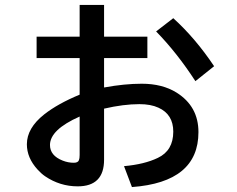

<svg xmlns="http://www.w3.org/2000/svg" viewBox="-20 -698 950 771"><path d="M299.8 -678.2H397.9V-550.8H571.8V-464.8H397.9V-346.7Q480 -361.8 549.3 -361.8Q631.8 -361.8 689 -326.2Q776.9 -271 776.9 -167.5Q776.9 33.7 509.8 53.2L478 -30.8Q560.1 -38.1 613.8 -64Q675.8 -93.3 675.8 -169.4Q675.8 -238.8 616.2 -265.6Q585.4 -279.8 539.6 -279.8Q476.1 -279.8 397.9 -261.7V-56.6Q397.9 50.3 292 50.3Q220.7 50.3 161.1 9.8Q146 -0.5 130.9 -17.1Q87.9 -64 87.9 -118.7Q87.9 -183.6 157.7 -238.8Q212.4 -281.7 299.8 -317.9V-464.8H127V-550.8H299.8ZM299.8 -230Q180.7 -177.2 180.7 -115.7Q180.7 -73.2 231.4 -53.2Q253.4 -44.4 276.4 -44.4Q293 -44.4 296.9 -54.7Q299.8 -61.5 299.8 -75.7ZM764.6 -372.1Q690.9 -485.8 606.9 -571.8L675.8 -625Q765.1 -543.9 839.8 -432.1Z"/></svg>

Font: FORM UDPGothic
Style: Bold
Weight: 700
Foundry: Pronama LLC
Version: Version 1.051